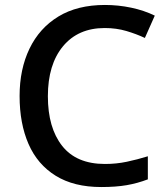

<svg xmlns="http://www.w3.org/2000/svg" viewBox="-20 -744 675 774"><path d="M402 -631Q295 -631 234 -557.5Q173 -484 173 -356Q173 -229 230.5 -156Q288 -83 403 -83Q449 -83 491.5 -92Q534 -101 576 -114V-21Q534 -5 490.5 2.5Q447 10 388 10Q278 10 204.5 -35.5Q131 -81 95 -163.5Q59 -246 59 -357Q59 -465 99 -548Q139 -631 215.5 -677.5Q292 -724 403 -724Q457 -724 509 -713Q561 -702 604 -681L564 -591Q530 -607 489.5 -619Q449 -631 402 -631Z"/></svg>

Font: Noto Sans Meetei Mayek Medium
Style: Regular
Weight: 500
Designer: Monotype Design Team and Neelakash Kshetrimayum
Foundry: Monotype Imaging Inc.
Version: Version 2.002; ttfautohint (v1.8.4.7-5d5b)